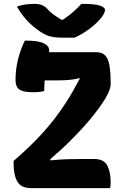

<svg xmlns="http://www.w3.org/2000/svg" viewBox="-20 -969 640 989"><path d="M208 -500Q186 -494 150 -494Q100 -494 80 -508Q60 -522 60 -556Q60 -612 73 -664Q86 -716 108 -760Q176 -760 204.5 -746.5Q233 -733 233 -711Q233 -705 233 -700H478Q518 -700 534 -665Q550 -630 550 -544V-535Q550 -507 521.5 -460Q493 -413 446.5 -357Q400 -301 344 -246Q319 -220 292 -196Q265 -172 239 -149V-143Q293 -148 330.5 -149Q368 -150 400 -150H465Q515 -150 532.5 -116.5Q550 -83 550 -31Q550 -12 547 0H141Q89 0 69.5 -33.5Q50 -67 50 -125V-140Q136 -214 200 -284.5Q264 -355 318 -438Q337 -467 354.5 -497.5Q372 -528 390 -562V-567Q364 -560 338 -557.5Q312 -555 278 -555H210Q209 -543 208.5 -529Q208 -515 208 -500ZM364 -775H300Q265 -775 240.5 -781Q216 -787 187 -806Q149 -832 121 -861.5Q93 -891 67 -935Q105 -949 156 -949Q183 -949 198 -942Q213 -935 223 -924Q237 -908 253 -896Q269 -884 297 -867H304Q340 -892 362.5 -912.5Q385 -933 399 -949H405Q469 -949 495 -940Q521 -931 521 -918Q521 -911 515.5 -899Q510 -887 496 -871Q472 -843 437 -817.5Q402 -792 364 -775Z"/></svg>

Font: Recursive Sn Csl St XBd
Style: Regular
Weight: 800
Version: Version 1.085;hotconv 1.1.0;makeotfexe 2.6.0; ttfautohint (v